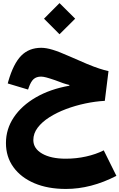

<svg xmlns="http://www.w3.org/2000/svg" viewBox="-20 -900 775 1246"><path d="M247.6 -589.8Q279.8 -589.8 322.3 -576.9Q364.7 -564 432.6 -533.7Q499 -503.9 545.2 -484.9Q591.3 -465.8 624.3 -455.1Q657.2 -444.3 684.1 -438.5L660.2 -245.6Q598.6 -242.2 533.7 -228.5Q468.8 -214.8 408.4 -192.1Q348.1 -169.4 300.3 -138.9Q252.4 -108.4 224.4 -71.3Q196.3 -34.2 196.3 8.8Q196.3 64 253.4 96.9Q310.5 129.9 406.7 129.9Q474.6 129.9 538.3 115.7Q602.1 101.6 653.3 75.7L735.4 241.2Q570.8 326.2 407.7 326.2Q290.5 326.2 203.1 289.1Q115.7 252 67.1 184.8Q18.6 117.7 18.6 28.3Q18.6 -62.5 69.6 -138.7Q120.6 -214.8 213.1 -268.3Q305.7 -321.8 430.2 -343.8V-348.6Q394 -356.9 337.9 -379.4Q300.8 -392.1 280.3 -397.5Q259.8 -402.8 246.6 -402.8Q216.3 -402.8 198.2 -386.7Q180.2 -370.6 166.5 -331.5L162.1 -318.8L30.3 -358.4L33.7 -371.6Q66.9 -486.8 117.4 -538.3Q168 -589.8 247.6 -589.8ZM265.6 -778.8 366.2 -879.9 467.8 -778.8 366.2 -677.7Z"/></svg>

Font: Estedad-FD Black
Style: Regular
Weight: 900
Designer: Amin Abedi
Version: Version 7.3